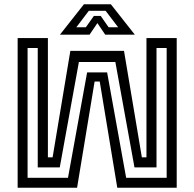

<svg xmlns="http://www.w3.org/2000/svg" viewBox="-20 -878 909 898"><path d="M62.5 -700H204V-142H226L309 -640H560L643.5 -142H665V-700H806.5V0H528.5L446.5 -496.5H422.5L340.5 0H62.5ZM109 -653.5V-46.5H298L387.5 -539.5H481L570 -46.5H759.5V-653.5H712V-95H609L519.5 -588H349L259.5 -95H156.5V-653.5ZM372.5 -858H498.5L610.5 -716H472L435.5 -770L399 -716H260.5ZM395.5 -827.5 337 -750.5H381.5L419 -803.5H451L488 -750.5H532.5L474 -827.5Z"/></svg>

Font: Tourney Thin Medium
Style: Regular
Weight: 500
Version: Version 1.015